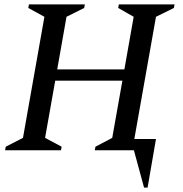

<svg xmlns="http://www.w3.org/2000/svg" viewBox="-20 -680 830 869"><path d="M3 0 6 -16 84 -56 181 -604 108 -644 111 -660H364L361 -644L281 -604L239 -366H543L585 -604L515 -644L518 -660H770L767 -644L686 -604L588 -51H686L648 169H632L586 0H409L412 -16L488 -56L534 -315H230L184 -56L259 -16L256 0Z"/></svg>

Font: Spectral Medium
Style: Italic
Weight: 500
Italic angle: -10°
Designer: Jean-Baptiste Levee
Foundry: Production Type
Version: Version 2.001